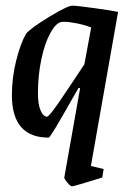

<svg xmlns="http://www.w3.org/2000/svg" viewBox="-20 -477 478 678"><path d="M301 109 346 120 341 150Q241 181 234 181Q229 181 218 168Q207 155 207 150L263 -166H257L234 -126Q158 9 152 9Q22 9 22 -141Q22 -202 37 -262.5Q52 -323 72 -358Q90 -379 154.5 -418Q219 -457 236 -457Q249 -457 311.5 -448.5Q374 -440 397 -435ZM278 -250 302 -380Q279 -389 251.5 -394.5Q224 -400 206 -400Q198 -400 195 -399Q176 -394 157 -359Q138 -324 126 -267.5Q114 -211 114 -147Q114 -108 123.5 -86.5Q133 -65 146 -65Q153 -65 185.5 -112Q218 -159 278 -250Z"/></svg>

Font: Grenze
Style: Italic
Weight: 400
Italic angle: -10°
Designer: Renata Polastri
Foundry: Omnibus-Type
Version: Version 1.002; ttfautohint (v1.8)